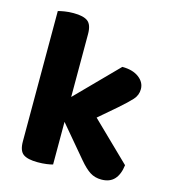

<svg xmlns="http://www.w3.org/2000/svg" viewBox="-102 -743 745 835"><g transform="rotate(15 271.0 -326.0)"><path d="M341 -247 514 -79Q509 -37 488.5 -14.5Q468 8 430 8Q401 8 379 -6Q357 -20 330 -52L211 -193V-1Q201 2 183 4.5Q165 7 143 7Q98 7 78 -7.5Q58 -22 58 -64V-651Q69 -654 87 -657Q105 -660 127 -660Q172 -660 191.5 -645Q211 -630 211 -588V-305L392 -489Q439 -489 467 -468Q495 -447 495 -416Q495 -389 476.5 -368.5Q458 -348 419 -314Z"/></g></svg>

Font: Baloo Chettan 2
Style: Bold
Weight: 700
Designer: Maithili Shingre, Unnati Kotecha and Ek Type
Foundry: Ek Type
Version: Version 1.640;hotconv 1.0.111;makeotfexe 2.5.65597; ttfautoh